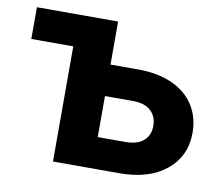

<svg xmlns="http://www.w3.org/2000/svg" viewBox="-64 -604 784 680"><g transform="rotate(10 328.0 -264.0)"><path d="M16.1 -528.3H308.1V-373.5H409.2Q477.5 -373.5 529.3 -350.6Q581.1 -327.6 608.6 -284.9Q636.2 -242.2 636.2 -185.5Q636.2 -102.1 574.5 -51Q512.7 0 406.2 0H167V-414.1H16.1ZM308.1 -260.3V-112.8H408.2Q450.2 -112.8 472.7 -132.3Q495.1 -151.9 495.1 -185.5Q495.1 -219.7 473.1 -240Q451.2 -260.3 408.2 -260.3Z"/></g></svg>

Font: Robotiche
Style: Bold
Weight: 700
Designer: Google
Version: Version 2.001150; 2014